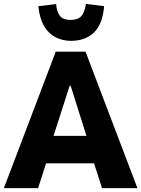

<svg xmlns="http://www.w3.org/2000/svg" viewBox="-22 -972 730 992"><path d="M-2 0 266 -705H420L688 0H505L443 -194L506 -128H174L237 -194L175 0ZM338 -529 243 -234 229 -270H451L436 -234L343 -529ZM344 -761Q302 -761 266 -779Q230 -797 206.5 -836Q183 -875 176 -940L268 -951Q271 -910 288 -889.5Q305 -869 342 -869Q379 -869 397 -887.5Q415 -906 422 -952L516 -940Q508 -847 463.5 -804Q419 -761 344 -761Z"/></svg>

Font: Nunito Sans 7pt Condensed Black
Style: Regular
Weight: 900
Width: 3
Designer: Vernon Adams
Foundry: Vernon Adams
Version: Version 3.101;gftools[0.9.27]